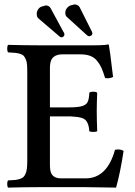

<svg xmlns="http://www.w3.org/2000/svg" viewBox="-20 -851 614 873"><path d="M294.9 -362.8Q335.4 -362.8 353.8 -368.7Q372.1 -374.5 378.4 -387.2Q384.8 -399.9 386.2 -429.2Q391.1 -434.1 403.8 -434.1Q417 -434.1 421.9 -429.2Q419.9 -377.4 419.9 -344.2Q419.9 -312.5 421.9 -254.9Q418 -251 403.8 -251Q390.1 -251 386.2 -254.9Q383.8 -289.1 370.1 -304Q356.4 -318.8 313 -320.8Q306.2 -321.8 289.1 -321.8H207V-103Q207 -89.8 208 -84Q210.9 -40 257.8 -40H369.1Q466.8 -40 502.9 -169.9Q525.4 -174.8 542 -165Q526.4 -63 507.8 2Q416 0 371.1 0H151.9Q93.3 0 17.1 2Q12.7 -2.4 12.7 -14.4Q12.7 -26.4 17.1 -30.8Q37.1 -31.7 48.1 -32.7Q59.1 -33.7 70.3 -37.4Q81.5 -41 86.9 -46.4Q92.3 -51.8 96.7 -62.3Q101.1 -72.8 102.5 -86.7Q104 -100.6 104 -122.1V-522.9Q104 -543.9 102.8 -557.9Q101.6 -571.8 96.9 -582Q92.3 -592.3 87.2 -597.7Q82 -603 70.6 -606.4Q59.1 -609.9 48.1 -610.8Q37.1 -611.8 17.1 -612.8Q12.7 -617.2 12.7 -629.9Q12.7 -642.6 17.1 -647Q97.2 -645 150.9 -645H411.1Q435.1 -645 444.8 -646Q458 -646 471.2 -648.9Q475.1 -648.9 475.1 -646Q478.5 -632.3 494.1 -501Q478 -492.7 458 -496.1Q448.7 -525.9 441.2 -542.7Q433.6 -559.6 420.7 -575.2Q407.7 -590.8 388.9 -597.4Q370.1 -604 342.8 -604H265.1Q211.4 -604 208 -557.1Q207 -552.2 207 -540V-362.8ZM178.2 -823.2Q183.1 -826.2 190.9 -826.2Q203.6 -824.7 210 -814L269 -705.1Q272 -702.1 272 -699.2Q272.9 -698.2 272.9 -693.8Q272.9 -688.5 268.6 -684.8Q264.2 -681.2 259.8 -681.2Q254.9 -681.2 252 -684.1L153.8 -768.1Q147 -774.9 147 -788.1Q147 -800.3 155 -810.8Q163.1 -821.3 178.2 -823.2ZM308.1 -828.1Q316.9 -831.1 318.8 -831.1Q335.4 -829.6 341.8 -818.8L398.9 -705.1Q399.9 -702.1 399.9 -699.2Q399.9 -690.9 392.1 -688Q388.2 -686 386.2 -686Q382.3 -686 377.9 -689Q376 -689.9 372.1 -693.8L284.2 -773.9Q276.9 -779.8 276.9 -793Q276.9 -806.6 286.6 -816.7Q296.4 -826.7 308.1 -828.1Z"/></svg>

Font: Common Serif Medium
Style: Regular
Weight: 500
Designer: Philipp H. Poll, Khaled Hosny
Foundry: Stefan Peev, Context Ltd.
Version: Version 1.026